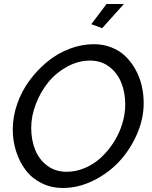

<svg xmlns="http://www.w3.org/2000/svg" viewBox="-20 -936 761 961"><path d="M491.2 -794.9 437 -814.9 513.2 -916H600.1ZM43.9 -288.1Q43.9 -351.6 65.9 -415.3Q87.9 -479 127 -532.2Q166 -585.4 216.6 -627Q267.1 -668.5 327.9 -691.7Q388.7 -714.8 450.2 -714.8Q497.1 -714.8 537.8 -698.7Q578.6 -682.6 607.7 -654.5Q636.7 -626.5 657.7 -588.9Q678.7 -551.3 689 -508.3Q699.2 -465.3 699.2 -419.9Q699.2 -340.8 665 -263.2Q630.9 -185.5 575.7 -126.7Q520.5 -67.9 446 -31.5Q371.6 4.9 294.9 4.9Q236.3 4.9 188 -19.3Q139.6 -43.5 108.6 -84.5Q77.6 -125.5 60.8 -178Q43.9 -230.5 43.9 -288.1ZM606.9 -413.1Q606.9 -473.1 586.9 -522.5Q566.9 -571.8 526.4 -602.3Q485.8 -632.8 431.2 -632.8Q371.6 -632.8 316.2 -602.5Q260.7 -572.3 221.9 -524.4Q183.1 -476.6 159.7 -416Q136.2 -355.5 136.2 -295.9Q136.2 -235.4 156 -186.3Q175.8 -137.2 216.6 -106.7Q257.3 -76.2 313 -76.2Q360.8 -76.2 406.5 -95.9Q452.1 -115.7 487.8 -149.4Q523.4 -183.1 550.5 -226.1Q577.6 -269 592.3 -317.6Q606.9 -366.2 606.9 -413.1Z"/></svg>

Font: Rawline Medium
Style: Italic
Weight: 500
Italic angle: -12°
Designer: Matt McInerney, Pablo Impallari, Rodrigo Fuenzalida
Foundry: Matt McInerney, Pablo Impallari, Rodrigo Fuenzalida
Version: Version 4.020;PS 004.020;hotconv 1.0.88;makeotf.lib2.5.64775